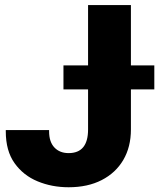

<svg xmlns="http://www.w3.org/2000/svg" viewBox="-20 -748 644 777"><path d="M257.8 9.8Q189.9 9.8 132.1 -14.2Q74.2 -38.1 38.8 -87.9Q3.4 -137.7 3.4 -216.3V-221.7H178.7V-216.3Q178.7 -173.8 200.2 -151.1Q221.7 -128.4 257.8 -128.4Q336.4 -128.4 336.4 -224.1V-727.5H509.8V-224.1Q509.8 -153.3 479 -100.8Q448.2 -48.3 391.6 -19.3Q335 9.8 257.8 9.8ZM236.8 -386.2V-483.4H604.5V-386.2Z"/></svg>

Font: Inter Tight ExtraBold
Style: Regular
Weight: 800
Designer: Rasmus Andersson
Foundry: rsms
Version: Version 3.004; ttfautohint (v1.8.4.7-5d5b)